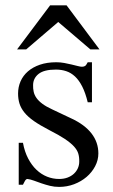

<svg xmlns="http://www.w3.org/2000/svg" viewBox="-20 -697 430 731"><path d="M354.5 -112.8Q354.5 -87.4 342.3 -64.2Q330.1 -41 309.6 -23.4Q289.1 -5.9 262 4.4Q234.9 14.6 205.1 14.6Q187 14.6 170.2 10.5Q153.3 6.3 137.9 1Q122.6 -4.4 109.1 -9.3Q95.7 -14.2 84.5 -15.6Q79.1 -15.6 74.7 -7.8Q70.3 0 67.4 6.3H51.3V-153.3H67.4Q73.7 -119.1 87.2 -93.5Q100.6 -67.9 118.9 -50.5Q137.2 -33.2 159.2 -24.4Q181.2 -15.6 205.1 -15.6Q223.1 -15.6 237.3 -21Q251.5 -26.4 261.2 -35.4Q271 -44.4 276.4 -56.4Q281.7 -68.4 281.7 -81.5Q282.2 -98.1 278.1 -112.1Q273.9 -126 261.7 -139.4Q249.5 -152.8 227.3 -167.7Q205.1 -182.6 168.5 -201.2Q132.8 -219.7 109.6 -235.8Q86.4 -252 73 -268.6Q59.6 -285.2 54.2 -302.7Q48.8 -320.3 48.8 -340.8Q48.8 -365.7 58.3 -387.5Q67.9 -409.2 86.4 -425.3Q105 -441.4 132.1 -450.7Q159.2 -460 194.3 -460Q209.5 -460 224.4 -457.3Q239.3 -454.6 252.4 -451.4Q265.6 -448.2 275.9 -445.6Q286.1 -442.9 292 -442.9Q298.8 -442.9 303.5 -445.6Q308.1 -448.2 314 -460H330.1V-307.6H314Q305.2 -343.8 293 -367.7Q280.8 -391.6 265.6 -405.8Q250.5 -419.9 232.2 -426Q213.9 -432.1 192.9 -432.1Q147.9 -432.1 127.2 -415.8Q106.4 -399.4 106 -373.5Q105.5 -360.4 108.2 -347.9Q110.8 -335.4 118.9 -324Q127 -312.5 141.4 -301.8Q155.8 -291 179.2 -280.3L251.5 -246.1Q302.2 -222.7 328.4 -189Q354.5 -155.3 354.5 -112.8ZM324.2 -508.8 201.7 -613.3 79.6 -508.8H44.9L170.9 -676.8H233.4L358.9 -508.8Z"/></svg>

Font: Doulos SIL Am
Style: Regular
Weight: 400
Designer: Walt Agee, Victor Gaultney, Peter Martin, Debbi Hosken, Becca Hirsbrunner
Foundry: SIL International
Version: Version 5.000